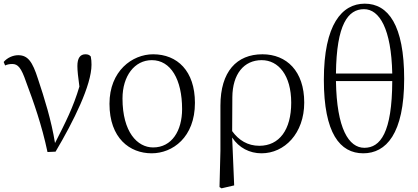

<svg xmlns="http://www.w3.org/2000/svg" viewBox="-20 -822 2278 1047"><path d="M239 7 283 5C382 -162 479 -358 479 -469C479 -486 478 -499 475 -514C468 -522 460 -526 446 -526C417 -526 402 -505 402 -462C402 -436 406 -401 413 -350C379 -236 338 -156 280 -42C260 -166 222 -287 187 -392C157 -486 132 -521 79 -521C51 -521 19 -507 0 -484L8 -465C18 -470 31 -473 47 -473C78 -473 96 -452 122 -376C163 -267 208 -140 239 7Z M807 14C921 14 1043 -73 1043 -261C1043 -435 947 -526 815 -526C701 -526 577 -435 577 -256C577 -68 688 14 807 14ZM815 -18C729 -18 648 -102 648 -285C648 -408 714 -494 808 -494C911 -494 973 -389 973 -227C973 -109 917 -18 815 -18Z M1177 198 1188 205 1257 189 1246 -72C1283 -16 1341 14 1406 14C1531 14 1639 -94 1639 -263C1639 -434 1543 -526 1411 -526C1271 -526 1182 -432 1182 -246V0ZM1246 -107 1247 -292C1248 -418 1310 -494 1407 -494C1498 -494 1568 -412 1568 -262C1568 -114 1503 -27 1394 -27C1331 -27 1282 -57 1246 -107Z M1961 14C2085 14 2184 -92 2184 -392C2184 -685 2097 -802 1969 -802C1845 -802 1746 -689 1746 -387C1746 -95 1834 14 1961 14ZM1967 -16C1882 -16 1816 -120 1812 -380H2119C2118 -98 2054 -16 1967 -16ZM1812 -421C1815 -690 1878 -772 1965 -772C2049 -772 2114 -665 2119 -421Z"/></svg>

Font: Noto Serif CJK SC Light
Style: Regular
Weight: 300
Designer: Ryoko NISHIZUKA 西塚涼子 (kana & ideographs); Frank Grießhammer (Latin, Greek & Cyrillic); Wenlong ZHANG 张文龙 (bopomofo); San
Foundry: Adobe
Version: Version 2.001;hotconv 1.1.0;makeotfexe 2.6.0